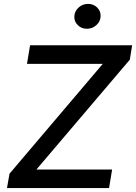

<svg xmlns="http://www.w3.org/2000/svg" viewBox="-20 -958 693 978"><path d="M15.6 0 28.4 -73.2 503.6 -632.8H117.5L133.2 -727.3H653.1L641.3 -654.1L165.5 -94.5H551.1L535.5 0ZM422.6 -811.4Q395.2 -811.4 376.2 -830.1Q357.2 -848.7 358.7 -874.6Q359.7 -900.9 380.3 -919.6Q400.9 -938.2 428.6 -938.2Q456.3 -938.2 475.1 -919.6Q494 -900.9 492.5 -874.6Q491.5 -848.7 470.9 -830.1Q450.3 -811.4 422.6 -811.4Z"/></svg>

Font: Karasuma Gothic
Style: Medium Italic
Weight: 500
Italic angle: 9.39998°
Designer: Rasmus Andersson / Ryoko Nishizuka
Foundry: Genbu
Version: Version 1.00